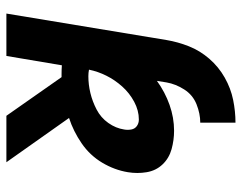

<svg xmlns="http://www.w3.org/2000/svg" viewBox="-100 -676 775 616"><g transform="rotate(90 288.0 -367.5)"><path d="M23 0H159L189 -178Q203 -177 217 -177Q222 -177 227 -177L351 0H500L358 -201Q401 -215 439.5 -241.5Q478 -268 501.5 -307.5Q525 -347 532 -390Q537 -420 532 -450Q527 -480 507 -501Q487 -522 458 -530Q429 -538 399 -538Q357 -538 316 -523.5Q275 -509 239 -483L244 -514Q249 -543 266.5 -570.5Q284 -598 314 -610Q344 -622 373 -622V-735Q337 -735 300 -727.5Q263 -720 228.5 -700.5Q194 -681 168 -651Q142 -621 128 -585.5Q114 -550 108 -514ZM224 -263Q213 -263 203 -265Q209 -294 222.5 -321Q236 -348 257 -371.5Q278 -395 306 -410Q334 -425 363 -425Q375 -425 384 -418.5Q393 -412 395 -400.5Q397 -389 395 -378Q391 -351 374 -327Q357 -303 331 -289.5Q305 -276 278 -269.5Q251 -263 224 -263Z"/></g></svg>

Font: Iosevka Sparkle Extrabold
Style: Italic
Weight: 800
Italic angle: -9°
Designer: Belleve Invis
Foundry: Belleve Invis
Version: Version 4.5.0; ttfautohint (v1.8.3)